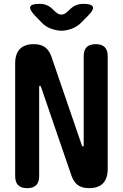

<svg xmlns="http://www.w3.org/2000/svg" viewBox="-20 -970 640 1000"><path d="M59 -638.9Q59 -689.8 83.6 -714.9Q108.2 -740 155.4 -740Q193.5 -740 215.1 -723.6Q236.6 -707.3 247.7 -675.3L406.3 -213Q407.3 -210 408.6 -208.5Q410 -207 412 -207Q414 -207 415 -208.5Q416 -210 416 -213V-677.5Q416 -708.9 431.5 -724.4Q447.1 -740 478.5 -740Q509.9 -740 525.5 -724.4Q541 -708.9 541 -677.5V-91.1Q541 -40.2 516.4 -15.1Q491.8 10 444.6 10Q406.5 10 384.9 -6.4Q363.4 -22.7 352.3 -54.7L193.7 -517Q192.7 -520 191.4 -521.5Q190 -523 188 -523Q186 -523 185 -521.5Q184 -520 184 -517V-52.5Q184 -21.1 168.5 -5.6Q152.9 10 121.5 10Q90.1 10 74.5 -5.6Q59 -21.1 59 -52.5ZM186.3 -950Q207.5 -950 224.5 -942.6Q241.4 -935.2 256.9 -919.7L265.7 -911.2Q282.5 -894.4 299.2 -894.1Q316 -893.7 332.8 -910.5L344.3 -921.4Q359.8 -936.6 376.9 -943.3Q394.1 -950 415.3 -950Q456.7 -950 463.3 -934.8Q469.9 -919.7 440.6 -890.4L404.6 -853.7Q382.6 -831 353.7 -820.5Q324.7 -810 300 -810Q275.3 -810 246.1 -820.5Q217 -831 195.7 -853.7L160.7 -890.1Q131.8 -921.1 137.8 -935.5Q143.9 -950 186.3 -950Z"/></svg>

Font: Maple Mono
Style: Regular
Weight: 400
Monospace: yes
Designer: subframe7536
Version: Version 7.300